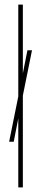

<svg xmlns="http://www.w3.org/2000/svg" viewBox="-20 -820 180 840"><path d="M60 0V-302L40 -200H20L60 -398V-800H80V-499L100 -600H120L80 -402V0Z"/></svg>

Font: Big Shoulders Display SC Thin
Style: Regular
Weight: 100
Designer: Patric King
Foundry: XO Type Co
Version: Version 2.002